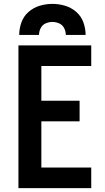

<svg xmlns="http://www.w3.org/2000/svg" viewBox="-20 -969 540 989"><path d="M75 0V-735H450V-629H193V-450H390V-344H193V-106H450V0ZM79 -789Q79 -822 90.5 -854Q102 -886 127.5 -908Q153 -930 185 -939.5Q217 -949 250 -949Q283 -949 315 -939.5Q347 -930 372.5 -908Q398 -886 409.5 -854Q421 -822 421 -789H319Q319 -807 310.5 -824Q302 -841 285 -848.5Q268 -856 250 -856Q232 -856 215 -848.5Q198 -841 189.5 -824Q181 -807 181 -789Z"/></svg>

Font: Iosevka SS01
Style: Bold
Weight: 700
Monospace: yes
Designer: Belleve Invis
Foundry: Belleve Invis
Version: 2.3.3; ttfautohint (v1.8.3)